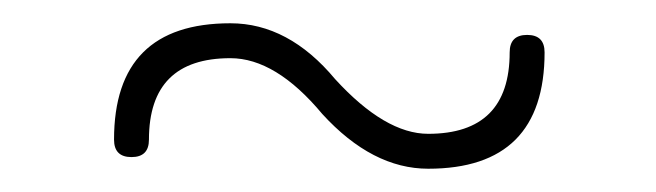

<svg xmlns="http://www.w3.org/2000/svg" viewBox="-20 -400 564 165"><path d="M78 -280Q78 -380 178 -380Q228 -380 268 -332Q311 -285 348 -285Q418 -285 418 -355Q418 -370 433 -370Q448 -370 448 -355Q448 -255 348 -255Q300 -255 257 -302Q217 -350 178 -350Q108 -350 108 -280Q108 -265 93 -265Q78 -265 78 -280Z"/></svg>

Font: ClassicType
Style: Regular
Weight: 400
Version: Version 1.004